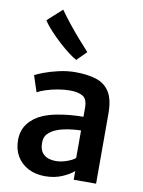

<svg xmlns="http://www.w3.org/2000/svg" viewBox="-96 -948 762 1022"><g transform="rotate(10 285.0 -437.0)"><path d="M219 8Q168 8 128.8 -12.2Q89.5 -32.5 67.2 -69.5Q45 -106.5 45 -156.5Q45 -209.5 73.5 -246.5Q102 -283.5 150 -304Q182.5 -317.5 220.2 -325Q258 -332.5 296 -335.8Q334 -339 366.5 -339L391 -308L366.5 -265Q347.5 -265 321.8 -262.2Q296 -259.5 271.5 -254Q247 -248.5 230 -240.5Q206.5 -230 190 -213Q173.5 -196 173.5 -164.5Q173.5 -123 196.5 -102.2Q219.5 -81.5 262 -81.5Q284 -81.5 306 -87.8Q328 -94 344.5 -102.2Q361 -110.5 366.5 -117L390.5 -90L373.5 -47Q351.5 -27 310.8 -9.5Q270 8 219 8ZM494.5 0H373.5V-83H366.5V-387.5Q366.5 -434.5 341.8 -449.5Q317 -464.5 271.5 -464.5Q240 -464.5 206.2 -458.5Q172.5 -452.5 143.8 -443.2Q115 -434 98 -424L69 -511.5Q82.5 -519.5 116.2 -532.2Q150 -545 194.8 -555.2Q239.5 -565.5 283.5 -565.5Q351 -565.5 398 -550Q445 -534.5 469.8 -494Q494.5 -453.5 494.5 -378.5ZM327 -681.5 276 -630.5Q260.5 -638 233.5 -658.5Q206.5 -679 176.8 -706.2Q147 -733.5 121.5 -761.5Q96 -789.5 83 -811L161.5 -882Q183.5 -850.5 211.8 -815Q240 -779.5 270 -745Q300 -710.5 327 -681.5Z"/></g></svg>

Font: Merriweather Sans Medium
Style: Regular
Weight: 500
Designer: Eben Sorkin
Foundry: Eben Sorkin
Version: Version 2.001